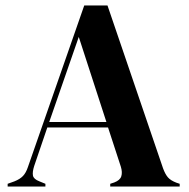

<svg xmlns="http://www.w3.org/2000/svg" viewBox="-20 -682 690 702"><path d="M8 0V-10L33 -19Q53 -27 64 -38.5Q75 -50 82 -71L288 -662H373L576 -67Q584 -45 594 -33.5Q604 -22 625 -14L637 -10V0H383V-10L398 -15Q419 -23 423.5 -37.5Q428 -52 422 -72L375 -216H153L105 -75Q98 -53 100.5 -40Q103 -27 124 -19L146 -10V0ZM160 -236H369L268 -547Z"/></svg>

Font: DM Serif Display
Style: Regular
Weight: 400
Designer: Colophon Foundry, Frank Grießhammer
Foundry: Colophon Foundry
Version: Version 5.200; ttfautohint (v1.8.3)